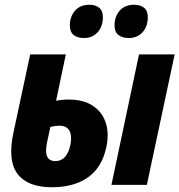

<svg xmlns="http://www.w3.org/2000/svg" viewBox="-20 -778 755 808"><path d="M199 10Q96 10 53.5 -46.5Q11 -103 37 -222L107 -549H257L216 -354Q242 -359 270 -359Q331 -359 370.5 -333Q410 -307 425 -261.5Q440 -216 427 -157Q409 -73 350 -31.5Q291 10 199 10ZM449 0 565 -549H715L598 0ZM178 -179Q161 -100 213 -100Q261 -100 276 -167Q284 -205 272.5 -227Q261 -249 230 -249Q213 -249 192 -244ZM522 -618Q494 -618 478 -631Q462 -644 462 -671Q462 -708 483.5 -733Q505 -758 545 -758Q570 -758 586 -745.5Q602 -733 602 -706Q602 -667 580 -642.5Q558 -618 522 -618ZM334 -618Q305 -618 289.5 -631Q274 -644 274 -671Q274 -708 295.5 -733Q317 -758 357 -758Q381 -758 397 -745.5Q413 -733 413 -706Q413 -667 391 -642.5Q369 -618 334 -618Z"/></svg>

Font: Noto Sans Condensed ExtraBold
Style: Italic
Weight: 800
Width: 3
Italic angle: -12°
Designer: Monotype Design Team
Foundry: Monotype Imaging Inc.
Version: Version 2.013; ttfautohint (v1.8.4.7-5d5b)